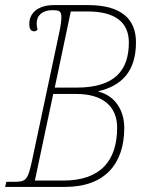

<svg xmlns="http://www.w3.org/2000/svg" viewBox="-36 -734 587 754"><path d="M-16 0H220C377 0 452 -92 452 -232C452 -307 410 -360 351 -374V-376C441 -397 498 -453 498 -568C498 -661 438 -714 310 -714H175C115 -714 79 -684 79 -640C79 -624 83 -611 99 -611C104 -611 108 -614 112 -619C109 -625 108 -632 108 -642C108 -674 131 -694 169 -694C199 -694 205 -690 205 -665C205 -656 203 -633 195 -598L91 -109C73 -23 66 -20 15 -20H-11ZM265 -390H179L242 -689H308C417 -689 470 -646 470 -567C470 -459 416 -390 265 -390ZM213 -25H101L173 -365H264C369 -365 424 -315 424 -233C424 -106 362 -25 213 -25Z"/></svg>

Font: Noto Serif Condensed Thin
Style: Italic
Weight: 100
Width: 3
Italic angle: -12°
Designer: Monotype Design Team
Foundry: Monotype Imaging Inc.
Version: Version 2.013